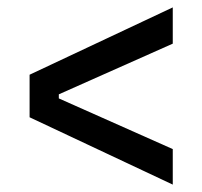

<svg xmlns="http://www.w3.org/2000/svg" viewBox="-20 -584 547 519"><path d="M447 -85 60 -267V-382L447 -564V-466L139 -329V-318L447 -181Z"/></svg>

Font: Bricolage Grotesque 24pt
Style: Regular
Weight: 400
Designer: Mathieu Triay
Foundry: Atelier Triay
Version: Version 1.001;gftools[0.9.33.dev8+g029e19f]